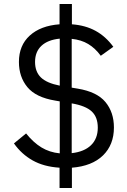

<svg xmlns="http://www.w3.org/2000/svg" viewBox="-20 -831 640 964"><path d="M279 11Q200 6 144 -25.5Q88 -57 50 -111L111 -161Q148 -115 188.5 -90.5Q229 -66 280 -61V-322L257 -326Q160 -342 117.5 -393.5Q75 -445 75 -520Q75 -603 129.5 -652.5Q184 -702 279 -709V-811H341V-709Q409 -704 460 -676Q511 -648 549 -596L486 -551Q458 -589 423 -610Q388 -631 340 -636V-391L370 -386Q467 -370 509.5 -318.5Q552 -267 552 -191Q552 -104 497 -50.5Q442 3 341 11V113H279ZM280 -401V-637Q220 -631 188 -601Q156 -571 156 -520Q156 -471 185 -442.5Q214 -414 280 -401ZM340 -312V-62Q403 -69 437 -102Q471 -135 471 -190Q471 -243 440.5 -271.5Q410 -300 340 -312Z"/></svg>

Font: iA Writer Quattro V
Style: Regular
Weight: 400
Designer: Mike Abbink, Paul van der Laan, Pieter van Rosmalen, Oliver Reichenstein
Foundry: Information Architects Inc.
Version: Version 2.000